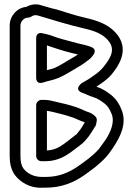

<svg xmlns="http://www.w3.org/2000/svg" viewBox="-20 -784 618 892"><path d="M181 -401C202 -408 228 -412 252 -422C287 -437 315 -457 342 -472C360 -482 378 -495 392 -506C403 -514 409 -523 412 -527C412 -527 437 -555 400 -567C392 -570 383 -573 370 -576L344 -582C310 -592 273 -600 243 -610L212 -621C199 -625 189 -627 179 -629C176 -630 148 -638 148 -605V-425C148 -425 145 -389 181 -401ZM198 -458V-573L228 -563C266 -550 305 -539 342 -531C335 -526 325 -520 318 -516C289 -500 261 -480 233 -468C224 -465 211 -461 198 -458ZM148 -295V-60C148 -46 159 -35 173 -35H191C252 -35 293 -64 324 -88L348 -106C361 -116 369 -122 381 -137C396 -153 402 -166 410 -177C416 -186 419 -192 419 -192C423 -196 425 -201 426 -205C429 -219 434 -232 423 -243C415 -251 403 -260 388 -264C373 -269 358 -278 337 -285C305 -296 273 -304 240 -311C223 -315 207 -320 185 -320H173C159 -320 148 -308 148 -295ZM198 -269C207 -268 217 -266 229 -263C262 -255 291 -248 321 -237C336 -232 352 -222 374 -216C365 -200 353 -180 344 -171C343 -170 343 -169 342 -168C333 -156 336 -162 317 -146L294 -128C265 -106 240 -87 198 -85ZM75 -665C75 -685 92 -702 110 -702C115 -702 121 -704 124 -706C135 -714 145 -715 156 -712L166 -709C229 -690 297 -669 366 -653L390 -647C436 -635 467 -618 488 -589C517 -548 489 -508 459 -471C448 -457 431 -443 410 -429C394 -417 378 -408 360 -398C360 -398 318 -367 365 -352C378 -348 391 -339 413 -333C435 -326 448 -316 466 -303C481 -291 489 -278 498 -256C515 -217 493 -170 472 -137C457 -117 449 -103 437 -89C410 -59 376 -35 339 -9C298 18 254 38 191 38H175C136 38 107 22 89 -1C80 -13 75 -32 75 -59ZM25 -665V-59C25 -27 31 4 49 29C74 62 119 91 176 88H191C266 88 321 64 367 33C405 6 442 -20 475 -57C492 -77 503 -94 513 -110C534 -143 573 -209 544 -276C534 -301 520 -324 496 -343C477 -358 457 -372 428 -381C452 -398 479 -414 499 -439C526 -472 581 -545 528 -619C497 -661 453 -681 402 -695L378 -701C355 -706 332 -713 310 -719C282 -727 253 -739 218 -746C207 -749 194 -753 180 -757L170 -760C147 -767 124 -764 102 -752C59 -748 25 -710 25 -665Z"/></svg>

Font: Blanket
Style: BdOutline
Weight: 700
Foundry: Cannot Into Space Fonts
Version: Version 0.9